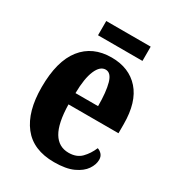

<svg xmlns="http://www.w3.org/2000/svg" viewBox="-168 -786 822 898"><g transform="rotate(30 242.5 -337.0)"><path d="M260 10Q147 10 91 -62Q35 -134 35 -265Q35 -406 91.5 -477.5Q148 -549 250 -549Q345 -549 399.5 -487.5Q454 -426 454 -307V-258H184Q186 -157 214.5 -109.5Q243 -62 297 -62Q340 -62 365 -87.5Q390 -113 405 -149Q418 -145 428 -134Q438 -123 438 -105Q438 -79 420 -52.5Q402 -26 363 -8Q324 10 260 10ZM308 -320Q308 -397 295.5 -441.5Q283 -486 254 -486Q224 -486 205.5 -443Q187 -400 186 -320ZM142 -607V-684H382V-607Z"/></g></svg>

Font: Noto Serif ExtraCondensed ExtraBold
Style: Regular
Weight: 800
Width: 2
Designer: Monotype Design Team
Foundry: Monotype Imaging Inc.
Version: Version 2.013; ttfautohint (v1.8.4.7-5d5b)